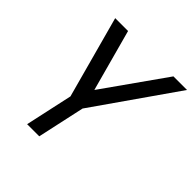

<svg xmlns="http://www.w3.org/2000/svg" viewBox="-208 -959 1119 1119"><g transform="rotate(45 351.0 -400.0)"><path d="M184 0 248 -293 110 -800H216L320 -418L590 -800H702L348 -293L284 0Z"/></g></svg>

Font: Victor Mono Thin
Style: Italic
Weight: 100
Italic angle: -12°
Monospace: yes
Designer: Rune Bjørnerås
Version: Version 1.561;gftools[0.9.30]